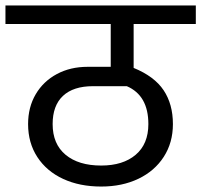

<svg xmlns="http://www.w3.org/2000/svg" viewBox="-40 -709 738 704"><path d="M450 -621V-460Q526 -429 560 -378Q594 -327 594 -254Q594 -186 560.5 -134Q527 -82 467.5 -53.5Q408 -25 331 -25Q252 -25 191.5 -53Q131 -81 97 -133Q63 -185 63 -254Q63 -316 91 -363.5Q119 -411 168.5 -437.5Q218 -464 281 -464H366V-621H-20V-689H678V-621ZM425 -393H301Q229 -393 191 -357.5Q153 -322 153 -254Q153 -181 200.5 -141.5Q248 -102 331 -102Q411 -102 457.5 -141.5Q504 -181 504 -254Q504 -359 425 -393Z"/></svg>

Font: FiraGOUPP
Style: Medium
Weight: 400
Designer: bBox Type
Foundry: bBox Type GmbH
Version: Version 1.001